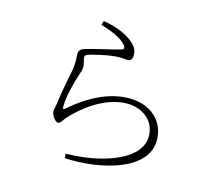

<svg xmlns="http://www.w3.org/2000/svg" viewBox="-113 -913 1225 1092"><g transform="rotate(15 500.0 -367.0)"><path d="M360 -749C422 -731 481 -705 507 -677C525 -658 523 -648 507 -643C464 -630 365 -609 310 -593C279 -584 271 -573 271 -554C271 -534 276 -504 268 -457C259 -406 240 -324 233 -259C231 -240 224 -217 224 -202C224 -193 232 -173 241 -163C251 -151 258 -147 267 -147C280 -147 292 -173 302 -184C389 -280 507 -354 619 -354C705 -354 785 -301 785 -205C785 -135 728 -54 538 -9C492 2 421 11 353 12L356 38C577 49 835 -21 835 -195C835 -293 766 -386 621 -386C529 -386 413 -347 285 -235C277 -228 271 -229 271 -240C271 -297 286 -354 299 -402C309 -438 323 -467 323 -490C323 -506 313 -535 313 -544C313 -555 318 -561 333 -565C358 -572 429 -592 489 -596C533 -599 534 -594 556 -594C573 -594 583 -605 583 -629C583 -654 576 -678 539 -706C506 -731 458 -758 368 -773Z"/></g></svg>

Font: Noto Serif CJK HK ExtraLight
Style: Regular
Weight: 200
Designer: Ryoko NISHIZUKA 西塚涼子 (kana & ideographs); Frank Grießhammer (Latin, Greek & Cyrillic); Wenlong ZHANG 张文龙 (bopomofo); San
Foundry: Adobe
Version: Version 2.001;hotconv 1.1.0;makeotfexe 2.6.0